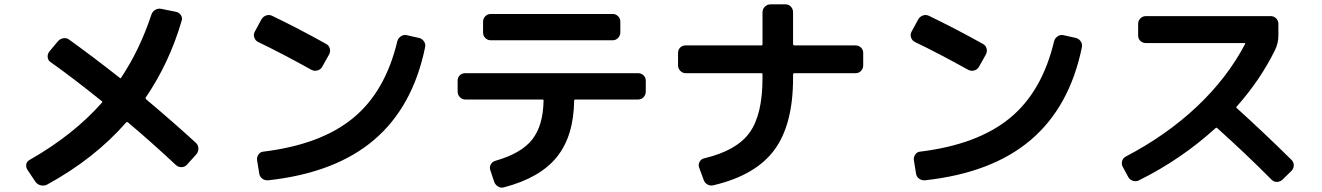

<svg xmlns="http://www.w3.org/2000/svg" viewBox="-20 -807 6040 877"><path d="M142.6 24.4 105.5 -31.2Q97.7 -43 100.1 -56.6Q102.5 -70.3 116.2 -77.1Q316.4 -191.4 446.3 -338.9Q449.2 -341.8 445.3 -344.7Q310.5 -453.1 210.9 -523.4Q199.2 -531.2 197.8 -545.4Q196.3 -559.6 205.1 -571.3L245.1 -619.1Q254.9 -629.9 269.5 -632.3Q284.2 -634.8 295.9 -626Q411.1 -543 527.3 -451.2Q531.2 -447.3 533.2 -452.1Q618.2 -579.1 671.9 -741.2Q676.8 -754.9 689.5 -762.2Q702.1 -769.5 716.8 -766.6L784.2 -752.9Q797.9 -750 806.2 -737.8Q814.5 -725.6 809.6 -711.9Q753.9 -520.5 645.5 -361.3Q643.6 -358.4 647.5 -353.5Q777.3 -244.1 875 -154.3Q885.7 -144.5 886.2 -129.4Q886.7 -114.3 877 -102.5L834 -54.7Q824.2 -43.9 809.6 -43.5Q794.9 -43 784.2 -52.7Q669.9 -159.2 564.5 -248Q561.5 -252 555.7 -247.1Q411.1 -82 195.3 36.1Q181.6 43 166.5 39.6Q151.4 36.1 142.6 24.4Z M1159.2 -615.2Q1146.5 -621.1 1141.6 -635.3Q1136.7 -649.4 1143.6 -662.1L1173.8 -717.8Q1180.7 -730.5 1194.3 -735.8Q1208 -741.2 1221.7 -735.4Q1341.8 -677.7 1469.7 -606.4Q1482.4 -599.6 1486.3 -585.9Q1490.2 -572.3 1483.4 -558.6L1451.2 -501Q1443.4 -488.3 1429.2 -484.9Q1415 -481.4 1402.3 -488.3Q1266.6 -563.5 1159.2 -615.2ZM1893.6 -633.8Q1907.2 -630.9 1916 -618.7Q1924.8 -606.4 1921.9 -591.8Q1866.2 -319.3 1688.5 -168Q1510.7 -16.6 1204.1 16.6Q1189.5 17.6 1177.7 8.8Q1166 0 1164.1 -14.6L1154.3 -75.2Q1152.3 -88.9 1160.6 -101.1Q1168.9 -113.3 1182.6 -114.3Q1445.3 -146.5 1592.8 -267.6Q1740.2 -388.7 1794.9 -619.1Q1798.8 -632.8 1811 -641.1Q1823.2 -649.4 1836.9 -646.5Z M2221.7 -743.2H2778.3Q2793 -743.2 2803.2 -732.9Q2813.5 -722.7 2813.5 -708V-659.2Q2813.5 -644.5 2803.2 -633.8Q2793 -623 2778.3 -623H2221.7Q2207 -623 2196.8 -633.3Q2186.5 -643.6 2186.5 -659.2V-708Q2186.5 -722.7 2196.8 -732.9Q2207 -743.2 2221.7 -743.2ZM2105.5 -352.5Q2090.8 -352.5 2080.6 -363.3Q2070.3 -374 2070.3 -388.7V-438.5Q2070.3 -453.1 2080.1 -462.9Q2089.8 -472.7 2105.5 -472.7H2894.5Q2909.2 -472.7 2919.4 -462.9Q2929.7 -453.1 2929.7 -438.5V-388.7Q2929.7 -374 2919.9 -363.3Q2910.2 -352.5 2894.5 -352.5H2608.4Q2603.5 -352.5 2602.5 -347.7Q2600.6 -185.5 2523.4 -89.8Q2446.3 5.9 2281.2 48.8Q2267.6 52.7 2254.9 44.9Q2242.2 37.1 2237.3 23.4L2219.7 -29.3Q2214.8 -43 2221.7 -55.7Q2228.5 -68.4 2242.2 -72.3Q2361.3 -106.4 2411.1 -169.9Q2460.9 -233.4 2462.9 -347.7Q2462.9 -352.5 2458 -352.5Z M3112.3 -472.7Q3097.7 -472.7 3087.4 -483.4Q3077.1 -494.1 3077.1 -508.8V-565.4Q3077.1 -580.1 3086.9 -589.8Q3096.7 -599.6 3112.3 -599.6H3458Q3462.9 -599.6 3462.9 -605.5V-751Q3462.9 -765.6 3473.6 -776.4Q3484.4 -787.1 3499 -787.1H3568.4Q3583 -787.1 3592.8 -776.4Q3602.5 -765.6 3602.5 -751V-605.5Q3602.5 -600.6 3608.4 -599.6H3887.7Q3902.3 -599.6 3912.6 -589.8Q3922.9 -580.1 3922.9 -565.4V-508.8Q3922.9 -494.1 3913.1 -483.4Q3903.3 -472.7 3887.7 -472.7H3608.4Q3603.5 -472.7 3602.5 -467.8V-450.2Q3602.5 -237.3 3516.6 -121.6Q3430.7 -5.9 3239.3 39.1Q3224.6 43 3211.4 35.6Q3198.2 28.3 3193.4 12.7L3172.9 -43Q3168.9 -55.7 3175.8 -68.4Q3182.6 -81.1 3197.3 -84Q3344.7 -119.1 3403.8 -201.2Q3462.9 -283.2 3462.9 -450.2V-467.8Q3462.9 -472.7 3458 -472.7Z M4159.2 -615.2Q4146.5 -621.1 4141.6 -635.3Q4136.7 -649.4 4143.6 -662.1L4173.8 -717.8Q4180.7 -730.5 4194.3 -735.8Q4208 -741.2 4221.7 -735.4Q4341.8 -677.7 4469.7 -606.4Q4482.4 -599.6 4486.3 -585.9Q4490.2 -572.3 4483.4 -558.6L4451.2 -501Q4443.4 -488.3 4429.2 -484.9Q4415 -481.4 4402.3 -488.3Q4266.6 -563.5 4159.2 -615.2ZM4893.6 -633.8Q4907.2 -630.9 4916 -618.7Q4924.8 -606.4 4921.9 -591.8Q4866.2 -319.3 4688.5 -168Q4510.7 -16.6 4204.1 16.6Q4189.5 17.6 4177.7 8.8Q4166 0 4164.1 -14.6L4154.3 -75.2Q4152.3 -88.9 4160.6 -101.1Q4168.9 -113.3 4182.6 -114.3Q4445.3 -146.5 4592.8 -267.6Q4740.2 -388.7 4794.9 -619.1Q4798.8 -632.8 4811 -641.1Q4823.2 -649.4 4836.9 -646.5Z M5133.8 2 5108.4 -44.9Q5101.6 -57.6 5105.5 -71.3Q5109.4 -85 5122.1 -91.8Q5308.6 -189.5 5447.3 -320.3Q5585.9 -451.2 5667 -605.5Q5668.9 -610.4 5665 -610.4H5213.9Q5199.2 -610.4 5189 -620.1Q5178.7 -629.9 5178.7 -644.5V-698.2Q5178.7 -712.9 5189 -723.1Q5199.2 -733.4 5213.9 -733.4H5784.2Q5798.8 -733.4 5809.1 -723.1Q5819.3 -712.9 5819.3 -698.2V-644.5Q5819.3 -609.4 5803.7 -578.1Q5737.3 -442.4 5628.9 -320.3Q5625 -316.4 5628.9 -313.5Q5751 -203.1 5878.9 -77.1Q5889.6 -66.4 5889.6 -52.2Q5889.6 -38.1 5879.9 -27.3L5837.9 13.7Q5827.1 23.4 5813 23.9Q5798.8 24.4 5788.1 13.7Q5670.9 -104.5 5540 -221.7Q5536.1 -225.6 5532.2 -221.7Q5374 -78.1 5182.6 16.6Q5169.9 23.4 5155.3 19Q5140.6 14.6 5133.8 2Z"/></svg>

Font: Rounded-L Mgen+ 1mn bold
Style: Bold
Weight: 700
Designer: [Source Han Sans]
Ryoko NISHIZUKA  (kana & ideographs); Paul D. Hunt (Latin, Greek & Cyrillic); Wenlong ZHANG  (bopomofo
Version: Version 1.059.20150602